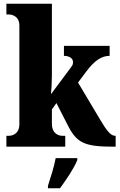

<svg xmlns="http://www.w3.org/2000/svg" viewBox="-20 -780 636 1021"><path d="M14 0H327V-58H310C296 -58 256 -66 256 -122V-198L280 -232L344 -107C390 -19 433 0 583 0H595V-58H591C569 -58 546 -87 513 -143L395 -341L439 -400C484 -460 522 -483 563 -483V-536H320V-483C349 -483 368 -469 368 -452C368 -447 370 -437 359 -424L251 -279C253 -294 256 -344 256 -378V-760H14V-703H28C41 -703 83 -696 83 -644V-120C83 -65 42 -58 28 -58H14ZM235 208V221H299C331 178 375 113 391 71V61H276C269 103 247 170 235 208Z"/></svg>

Font: Noto Serif Tamil Condensed Black
Style: Regular
Weight: 900
Width: 3
Designer: Indian Type Foundry, Tom Grace, and the Monotype Design Team
Foundry: Monotype Imaging Inc.
Version: Version 2.004